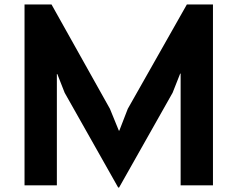

<svg xmlns="http://www.w3.org/2000/svg" viewBox="-20 -830 1065 861"><path d="M935 1H790V-500H788L754 -414L514 11H510L270 -414L237 -498H235V1H90V-810H211L473 -342L513 -244H515L553 -342L818 -810H935Z"/></svg>

Font: TypoPRO Sinkin Sans
Style: 600 SemiBold
Weight: 600
Designer: Keith Bates
Foundry: K-Type
Version: Sinkin Sans (version 1.0)  by Keith Bates   •   © 2014   www